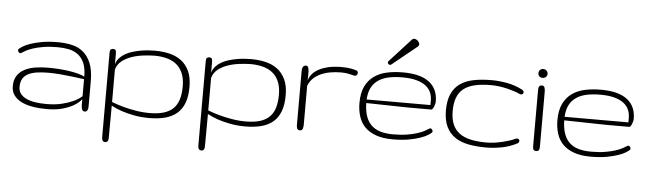

<svg xmlns="http://www.w3.org/2000/svg" viewBox="-47 -761 3728 1104"><g transform="rotate(5 1816.5 -208.5)"><path d="M67.4 -109.4Q67.4 -85.9 79.3 -69.8Q91.3 -53.7 112.8 -43.5Q134.3 -33.2 163.8 -28.6Q193.4 -23.9 228.5 -23.9Q281.7 -23.9 320.1 -33.7Q358.4 -43.5 383.8 -55.2Q413.6 -68.8 433.1 -86.9V-185.1Q397 -189.9 360.8 -194.3Q329.6 -198.2 293.7 -201.2Q257.8 -204.1 226.6 -204.1Q189 -204.1 159.4 -199.7Q129.9 -195.3 109.4 -184.6Q88.9 -173.8 78.1 -155.5Q67.4 -137.2 67.4 -109.4ZM265.1 -355Q218.8 -355 184.1 -349.1Q149.4 -343.3 124.5 -335Q99.6 -326.7 83.7 -317.9Q67.9 -309.1 59.1 -303.2Q55.2 -300.8 50.8 -302.7Q46.4 -304.7 43.5 -309.1Q40.5 -313.5 40.5 -318.6Q40.5 -323.7 45.4 -327.1Q49.8 -331.5 64.5 -340.8Q79.1 -350.1 105.7 -359.6Q132.3 -369.1 171.9 -376.5Q211.4 -383.8 265.6 -383.8Q304.7 -383.8 342 -376.2Q379.4 -368.7 408.4 -346.2Q437.5 -323.7 455.1 -282.7Q472.7 -241.7 472.7 -174.8V-34.2Q472.7 -28.3 472.2 -22.5Q471.7 -16.6 469.5 -11.5Q467.3 -6.3 463.4 -3.2Q459.5 0 452.6 0Q441.4 0 437.3 -10.3Q433.1 -20.5 433.1 -36.1V-69.8Q416.5 -48.3 389.2 -32.2Q365.7 -18.1 327.1 -6.6Q288.6 4.9 232.4 4.9Q189.9 4.9 152.6 -1.5Q115.2 -7.8 87.6 -21.5Q60.1 -35.2 44.2 -56.9Q28.3 -78.6 28.3 -109.4Q28.3 -145 43.2 -168.7Q58.1 -192.4 84.5 -206.8Q110.8 -221.2 146.2 -227.1Q181.6 -232.9 222.7 -232.9Q253.9 -232.9 284.9 -230.7Q315.9 -228.5 343.5 -224.4Q371.1 -220.2 394.3 -214.1Q417.5 -208 433.1 -199.7Q433.1 -249.5 419.2 -279.8Q405.3 -310.1 381.8 -326.9Q358.4 -343.8 328.1 -349.4Q297.9 -355 265.1 -355Z M824.7 -383.8Q868.7 -383.8 908 -374.8Q947.3 -365.7 976.8 -343.8Q1006.3 -321.8 1023.7 -285.2Q1041 -248.5 1041 -193.4Q1041 -138.7 1026.6 -100.8Q1012.2 -63 984.6 -39.6Q957 -16.1 916.7 -5.6Q876.5 4.9 824.7 4.9Q775.9 4.9 735.6 -3.2Q695.3 -11.2 666 -21Q631.8 -32.7 605 -47.4L604 130.4Q604 136.7 603.8 142.8Q603.5 148.9 601.6 153.8Q599.6 158.7 595.9 161.6Q592.3 164.6 585 164.6Q577.6 164.6 574 161.4Q570.3 158.2 568.4 153.1Q566.4 147.9 566.2 141.4Q565.9 134.8 565.9 127.4V-349.1Q565.9 -364.7 571.5 -368.9Q577.1 -373 584 -373Q592.3 -373 597.4 -368.9Q602.5 -364.7 602.5 -349.1V-285.6Q608.4 -306.6 622.3 -322Q636.2 -337.4 655 -348.1Q673.8 -358.9 696.5 -365.7Q719.2 -372.6 741.9 -376.7Q764.6 -380.9 786.1 -382.3Q807.6 -383.8 824.7 -383.8ZM824.7 -355Q795.4 -354.5 760.7 -350.3Q726.1 -346.2 694.3 -335.4Q662.6 -324.7 638.2 -305.7Q613.8 -286.6 605 -255.9V-68.4Q637.7 -55.7 673.8 -45.9Q704.6 -37.6 743.9 -30.8Q783.2 -23.9 824.7 -23.9Q871.6 -23.9 905 -33.7Q938.5 -43.5 960.2 -64.2Q981.9 -85 991.9 -116.9Q1002 -148.9 1002 -193.4Q1002 -239.3 988 -270.5Q974.1 -301.8 950.2 -320.3Q926.3 -338.9 893.8 -346.9Q861.3 -355 824.7 -355Z M1379.9 -383.8Q1423.8 -383.8 1463.1 -374.8Q1502.4 -365.7 1532 -343.8Q1561.5 -321.8 1578.9 -285.2Q1596.2 -248.5 1596.2 -193.4Q1596.2 -138.7 1581.8 -100.8Q1567.4 -63 1539.8 -39.6Q1512.2 -16.1 1471.9 -5.6Q1431.6 4.9 1379.9 4.9Q1331.1 4.9 1290.8 -3.2Q1250.5 -11.2 1221.2 -21Q1187 -32.7 1160.2 -47.4L1159.2 130.4Q1159.2 136.7 1158.9 142.8Q1158.7 148.9 1156.7 153.8Q1154.8 158.7 1151.1 161.6Q1147.5 164.6 1140.1 164.6Q1132.8 164.6 1129.2 161.4Q1125.5 158.2 1123.5 153.1Q1121.6 147.9 1121.3 141.4Q1121.1 134.8 1121.1 127.4V-349.1Q1121.1 -364.7 1126.7 -368.9Q1132.3 -373 1139.2 -373Q1147.5 -373 1152.6 -368.9Q1157.7 -364.7 1157.7 -349.1V-285.6Q1163.6 -306.6 1177.5 -322Q1191.4 -337.4 1210.2 -348.1Q1229 -358.9 1251.7 -365.7Q1274.4 -372.6 1297.1 -376.7Q1319.8 -380.9 1341.3 -382.3Q1362.8 -383.8 1379.9 -383.8ZM1379.9 -355Q1350.6 -354.5 1315.9 -350.3Q1281.2 -346.2 1249.5 -335.4Q1217.8 -324.7 1193.4 -305.7Q1168.9 -286.6 1160.2 -255.9V-68.4Q1192.9 -55.7 1229 -45.9Q1259.8 -37.6 1299.1 -30.8Q1338.4 -23.9 1379.9 -23.9Q1426.8 -23.9 1460.2 -33.7Q1493.7 -43.5 1515.4 -64.2Q1537.1 -85 1547.1 -116.9Q1557.1 -148.9 1557.1 -193.4Q1557.1 -239.3 1543.2 -270.5Q1529.3 -301.8 1505.4 -320.3Q1481.4 -338.9 1449 -346.9Q1416.5 -355 1379.9 -355Z M1987.8 -372.1Q1994.6 -370.1 1996.8 -364.3Q1999 -358.4 1997.3 -352.5Q1995.6 -346.7 1990 -342.8Q1984.4 -338.9 1975.6 -341.3Q1956.5 -346.7 1939 -349.6Q1921.4 -352.5 1901.4 -352.5Q1868.2 -352.5 1838.1 -346.9Q1808.1 -341.3 1783.4 -329.8Q1758.8 -318.4 1741 -300.5Q1723.1 -282.7 1714.4 -258.8V-34.2Q1714.4 -21.5 1710.9 -10.7Q1707.5 0 1695.3 0Q1688.5 0 1684.3 -2.9Q1680.2 -5.9 1678.2 -10.7Q1676.3 -15.6 1675.8 -21.7Q1675.3 -27.8 1675.3 -34.2V-339.8Q1675.3 -346.2 1676.3 -352.3Q1677.2 -358.4 1679.7 -363.3Q1682.1 -368.2 1686.8 -371.1Q1691.4 -374 1698.2 -374Q1707 -374 1710.7 -365Q1714.4 -356 1715.1 -342.8Q1715.8 -329.6 1715.1 -315.2Q1714.4 -300.8 1714.4 -290Q1723.1 -319.8 1745.4 -338.4Q1767.6 -356.9 1794.9 -366.9Q1822.3 -377 1850.8 -380.4Q1879.4 -383.8 1901.4 -383.8Q1919.9 -383.8 1933.3 -382.6Q1946.8 -381.3 1956.5 -379.6Q1966.3 -377.9 1973.6 -376Q1981 -374 1987.8 -372.1Z M2231 -23.9Q2277.3 -23.9 2312 -29.8Q2346.7 -35.6 2371.6 -43.9Q2396.5 -52.2 2412.4 -61Q2428.2 -69.8 2437 -75.7Q2440.9 -78.1 2445.3 -76.2Q2449.7 -74.2 2452.6 -69.8Q2455.6 -65.4 2455.6 -60.3Q2455.6 -55.2 2450.7 -51.8Q2446.3 -47.4 2431.6 -38.1Q2417 -28.8 2390.4 -19.3Q2363.8 -9.8 2324.2 -2.4Q2284.7 4.9 2230.5 4.9Q2173.8 4.9 2134.3 -9.3Q2094.7 -23.4 2069.8 -48.8Q2044.9 -74.2 2033.7 -109.9Q2022.5 -145.5 2022.5 -188Q2022.5 -244.6 2040.5 -282.2Q2058.6 -319.8 2090.1 -342.5Q2121.6 -365.2 2164.3 -374.5Q2207 -383.8 2256.3 -383.8Q2357.9 -383.8 2408.4 -345Q2459 -306.2 2459 -233.9Q2459 -227.5 2457 -219Q2455.1 -210.4 2451.9 -202.9Q2448.7 -195.3 2444.8 -190.2Q2440.9 -185.1 2437.5 -185.1H2303.7L2061.5 -189.9Q2062.5 -144.5 2073.7 -113Q2085 -81.5 2106 -61.8Q2127 -42 2158.2 -33Q2189.5 -23.9 2231 -23.9ZM2256.3 -355Q2210.9 -355 2175.8 -347.2Q2140.6 -339.4 2116 -322Q2091.3 -304.7 2077.6 -277.3Q2064 -250 2062 -210.4H2430.2V-236.8Q2430.2 -261.2 2421.1 -282.7Q2412.1 -304.2 2391.6 -320.3Q2371.1 -336.4 2337.9 -345.7Q2304.7 -355 2256.3 -355ZM2292 -576.7Q2297.4 -582 2304.2 -582Q2309.6 -582 2315.2 -579.3Q2320.8 -576.7 2325.2 -572.5Q2329.6 -568.4 2332.5 -563Q2335.4 -557.6 2335.4 -552.2Q2335.4 -544.4 2328.1 -538.6L2185.5 -422.9Q2182.6 -420.4 2178.2 -420.4Q2172.9 -420.4 2168.9 -424.1Q2165 -427.7 2165 -433.1Q2165 -438 2168.9 -441.9Z M2769.5 -355Q2713.4 -355 2673.8 -345.7Q2634.3 -336.4 2609.1 -316.2Q2584 -295.9 2572.3 -264.2Q2560.5 -232.4 2560.5 -188Q2560.5 -143.1 2573.5 -111.8Q2586.4 -80.6 2612.5 -61Q2638.7 -41.5 2677.7 -32.7Q2716.8 -23.9 2769 -23.9Q2792.5 -23.9 2816.7 -27.3Q2840.8 -30.8 2862.8 -36.1Q2884.8 -41.5 2903.3 -47.6Q2921.9 -53.7 2933.6 -59.6Q2938.5 -62 2943.8 -62Q2950.2 -62 2953.9 -58.3Q2957.5 -54.7 2957.5 -49.3Q2957.5 -45.4 2955.1 -41.3Q2952.6 -37.1 2947.3 -34.2Q2904.8 -12.2 2858.6 -3.7Q2812.5 4.9 2769.5 4.9Q2713.9 4.9 2668.2 -3.9Q2622.6 -12.7 2590.1 -34.7Q2557.6 -56.6 2539.6 -93.8Q2521.5 -130.9 2521.5 -188Q2521.5 -244.6 2538.1 -282.2Q2554.7 -319.8 2586.4 -342.5Q2618.2 -365.2 2664.3 -374.5Q2710.4 -383.8 2769.5 -383.8Q2812.5 -383.8 2858.6 -375.2Q2904.8 -366.7 2947.3 -344.7Q2952.6 -341.8 2955.1 -337.6Q2957.5 -333.5 2957.5 -329.6Q2957.5 -324.2 2953.9 -320.6Q2950.2 -316.9 2943.8 -316.9Q2938.5 -316.9 2933.6 -319.3Q2921.9 -325.2 2903.3 -331.3Q2884.8 -337.4 2862.8 -342.8Q2840.8 -348.1 2816.7 -351.6Q2792.5 -355 2769 -355Z M3078.1 -30.8Q3078.1 -24.4 3077.6 -18.8Q3077.1 -13.2 3075.4 -9Q3073.7 -4.9 3069.8 -2.4Q3065.9 0 3058.6 0Q3051.8 0 3047.9 -2.2Q3043.9 -4.4 3042 -8.3Q3040 -12.2 3039.6 -17.8Q3039.1 -23.4 3039.1 -30.8V-344.2Q3039.1 -351.6 3039.6 -357.7Q3040 -363.8 3042 -368.4Q3043.9 -373 3047.9 -375.7Q3051.8 -378.4 3058.6 -378.4Q3070.8 -378.4 3074.5 -368.2Q3078.1 -357.9 3078.1 -345.2ZM3032.7 -447.3Q3032.7 -458.5 3040 -466.1Q3047.4 -473.6 3058.6 -473.6Q3069.8 -473.6 3077.6 -466.1Q3085.4 -458.5 3085.4 -447.3Q3085.4 -436 3077.6 -429.2Q3069.8 -422.4 3058.6 -422.4Q3047.4 -422.4 3040 -429.2Q3032.7 -436 3032.7 -447.3Z M3373.5 -23.9Q3419.9 -23.9 3454.6 -29.8Q3489.3 -35.6 3514.2 -43.9Q3539.1 -52.2 3554.9 -61Q3570.8 -69.8 3579.6 -75.7Q3583.5 -78.1 3587.9 -76.2Q3592.3 -74.2 3595.2 -69.8Q3598.1 -65.4 3598.1 -60.3Q3598.1 -55.2 3593.3 -51.8Q3588.9 -47.4 3574.2 -38.1Q3559.6 -28.8 3533 -19.3Q3506.3 -9.8 3466.8 -2.4Q3427.2 4.9 3373 4.9Q3316.4 4.9 3276.9 -9.3Q3237.3 -23.4 3212.4 -48.8Q3187.5 -74.2 3176.3 -109.9Q3165 -145.5 3165 -188Q3165 -244.6 3183.1 -282.2Q3201.2 -319.8 3232.7 -342.5Q3264.2 -365.2 3306.9 -374.5Q3349.6 -383.8 3398.9 -383.8Q3500.5 -383.8 3551 -345Q3601.6 -306.2 3601.6 -233.9Q3601.6 -227.5 3599.6 -219Q3597.7 -210.4 3594.5 -202.9Q3591.3 -195.3 3587.4 -190.2Q3583.5 -185.1 3580.1 -185.1H3446.3L3204.1 -189.9Q3205.1 -144.5 3216.3 -113Q3227.5 -81.5 3248.5 -61.8Q3269.5 -42 3300.8 -33Q3332 -23.9 3373.5 -23.9ZM3398.9 -355Q3353.5 -355 3318.4 -347.2Q3283.2 -339.4 3258.5 -322Q3233.9 -304.7 3220.2 -277.3Q3206.5 -250 3204.6 -210.4H3572.8V-236.8Q3572.8 -261.2 3563.7 -282.7Q3554.7 -304.2 3534.2 -320.3Q3513.7 -336.4 3480.5 -345.7Q3447.3 -355 3398.9 -355Z"/></g></svg>

Font: Gruppo
Style: Regular
Weight: 400
Foundry: Vernon Adams
Version: Version 1.000